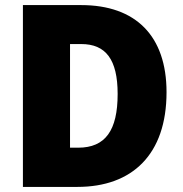

<svg xmlns="http://www.w3.org/2000/svg" viewBox="-20 -734 720 754"><path d="M634 -372C634 -593 513 -714 299 -714H70V0H284C499 0 634 -127 634 -372ZM442 -365C442 -222 394 -154 287 -154H255V-561H299C395 -561 442 -501 442 -365Z"/></svg>

Font: Noto Sans Telugu SemiCondensed Black
Style: Regular
Weight: 900
Width: 4
Designer: Jelle Bosma - Monotype Design Team
Foundry: Monotype Imaging Inc.
Version: Version 2.005